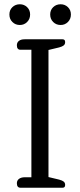

<svg xmlns="http://www.w3.org/2000/svg" viewBox="-20 -879 376 899"><path d="M24 -811Q24 -832 38 -845.5Q52 -859 73 -859Q93 -859 107 -845.5Q121 -832 121 -811Q121 -790 107 -776Q93 -762 73 -762Q52 -762 38 -776Q24 -790 24 -811ZM215 -811Q215 -832 229 -845.5Q243 -859 264 -859Q284 -859 298 -845.5Q312 -832 312 -811Q312 -790 298 -776Q284 -762 264 -762Q243 -762 229 -776Q215 -790 215 -811ZM59 -21Q59 -34 69 -41.5Q79 -49 96 -49H127V-646H76Q59 -646 59 -667Q59 -680 68.5 -687.5Q78 -695 95 -695H273Q285 -695 285 -682Q285 -672 278.5 -666.5Q272 -661 257 -657L207 -645V-50L257 -38Q272 -34 278.5 -28.5Q285 -23 285 -13Q285 0 273 0H76Q59 0 59 -21Z"/></svg>

Font: Maitree
Style: Regular
Weight: 400
Designer: CadsonDemak Team
Foundry: CadsonDemak
Version: Version 1.001